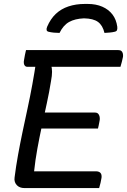

<svg xmlns="http://www.w3.org/2000/svg" viewBox="-20 -954 644 974"><path d="M112 -700H579Q590 -700 595.5 -695.5Q601 -691 603 -683Q605 -675 604 -666Q601 -652 598 -640Q595 -628 591 -615H118Q111 -615 106.5 -620Q102 -625 101 -633Q100 -641 102 -650Q104 -664 106.5 -675.5Q109 -687 112 -700ZM168 -383H461Q472 -383 477.5 -377.5Q483 -372 485 -363.5Q487 -355 486 -346Q485 -340 483.5 -332.5Q482 -325 480.5 -317Q479 -309 477 -302H154ZM103 0Q92 0 82.5 -3.5Q73 -7 66 -14Q59 -21 55.5 -31Q52 -41 54 -54Q61 -110 71.5 -168Q82 -226 94.5 -285.5Q107 -345 120 -405Q133 -465 144 -525.5Q155 -586 164 -646L252 -647L239 -625Q244 -609 244 -589.5Q244 -570 239 -544Q230 -487 217.5 -430Q205 -373 192.5 -315Q180 -257 169.5 -199.5Q159 -142 153 -85H466Q482 -85 489.5 -77Q497 -69 495 -52Q493 -40 490 -26.5Q487 -13 483 0ZM282 -787Q267 -787 252.5 -788.5Q238 -790 226 -793Q218 -795 216.5 -801.5Q215 -808 219 -818Q236 -858 263 -883.5Q290 -909 327.5 -921.5Q365 -934 410 -934H425Q467 -934 499 -920Q531 -906 550.5 -880.5Q570 -855 575 -818Q576 -807 573.5 -801Q571 -795 562 -793Q550 -790 537.5 -789Q525 -788 510 -787Q501 -825 477.5 -842.5Q454 -860 406 -861Q360 -859 330.5 -842.5Q301 -826 282 -787Z"/></svg>

Font: Rec Mono Semicasual
Style: Italic
Weight: 400
Italic angle: -10°
Version: Version 1.085; ttfautohint (v1.8.4.7-5d5b)